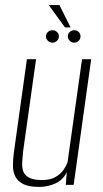

<svg xmlns="http://www.w3.org/2000/svg" viewBox="-20 -728 405 756"><path d="M135 8Q93 8 71 -3.5Q49 -15 40 -33.5Q31 -52 31 -75Q31 -98 34 -123L86 -495H122L71 -132Q69 -111 67.5 -91Q66 -71 71 -55Q76 -39 93.5 -29Q111 -19 145 -19Q178 -19 198.5 -31Q219 -43 230 -59Q241 -75 246 -89L303 -495H339L270 0H239L243 -50Q227 -18 196.5 -5Q166 8 135 8ZM187 -560Q176 -560 168.5 -567.5Q161 -575 161 -585Q161 -595 168.5 -602Q176 -609 187 -609Q197 -609 204.5 -602Q212 -595 212 -585Q212 -575 204.5 -567.5Q197 -560 187 -560ZM272 -560Q262 -560 254.5 -567.5Q247 -575 247 -585Q247 -595 254.5 -602Q262 -609 272 -609Q283 -609 290 -602Q297 -595 297 -585Q297 -575 290 -567.5Q283 -560 272 -560ZM236 -620 172 -708H214L258 -620Z"/></svg>

Font: Alumni Sans ExtraLight
Style: Italic
Weight: 250
Italic angle: -8°
Version: Version 1.016